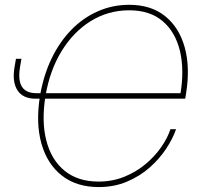

<svg xmlns="http://www.w3.org/2000/svg" viewBox="-20 -757 847 787"><path d="M384.3 9.8Q293.9 9.8 233.9 -37.1Q173.8 -84 149.9 -168.2Q126 -252.4 144 -364.3Q158.2 -447.8 190.9 -516.1Q223.6 -584.5 271.7 -634Q319.8 -683.6 380.4 -710.4Q440.9 -737.3 509.8 -737.3Q599.1 -737.3 657 -690.7Q714.8 -644 737.3 -562.3Q759.8 -480.5 742.7 -374L739.3 -352.5H157.7L161.1 -375H730L719.2 -370.1Q736.3 -471.7 717.3 -549.3Q698.2 -627 646 -670.9Q593.8 -714.8 509.8 -714.8Q423.8 -714.8 352.3 -670.7Q280.8 -626.5 232.4 -547.4Q184.1 -468.3 166.5 -364.3Q149.4 -258.8 170.2 -179.7Q190.9 -100.6 245.4 -56.6Q299.8 -12.7 383.8 -12.7Q439.9 -12.7 488.3 -32Q536.6 -51.3 575 -83Q613.3 -114.7 639.9 -152.6Q666.5 -190.4 678.7 -227.5H701.7Q688.5 -189 661.1 -147.5Q633.8 -106 593.5 -70.3Q553.2 -34.7 500.5 -12.5Q447.8 9.8 384.3 9.8ZM45.4 -516.1H67.9L62 -481.9Q56.2 -446.3 61.5 -422.4Q66.9 -398.4 84 -386.7Q101.1 -375 128.9 -375H152.3L148.9 -352.5H125.5Q73.7 -352.5 51.5 -387Q29.3 -421.4 39.6 -481.9Z"/></svg>

Font: Inter Thin
Style: Italic
Weight: 250
Italic angle: -9.3988°
Designer: Rasmus Andersson
Foundry: rsms
Version: Version 4.001;git-66647c0bb